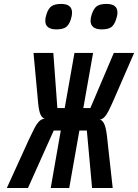

<svg xmlns="http://www.w3.org/2000/svg" viewBox="-20 -932 686 954"><path d="M196 -341.5H202.5Q186 -347.5 178.5 -370Q171 -392.5 167.5 -442.5L146.5 -669H245L265 -395H301.5L350 -669H442.5L394 -395H429L545.5 -669H646.5L545.5 -437Q528.5 -398.5 518.8 -379.8Q509 -361 500.2 -351.5Q491.5 -342 480 -338.5L473.5 -340Q492.5 -333.5 501 -308.8Q509.5 -284 514 -233L540 2H437.5L411.5 -283.5H374.5L324 2H232L282 -283.5H247L119 2H14L124 -239.5Q142.5 -279 152.2 -297.2Q162 -315.5 172.5 -327Q183 -338.5 196 -341.5ZM205 -829Q205 -843 211 -861.5Q220.5 -891 237 -901.8Q253.5 -912.5 284 -912.5Q338 -912.5 338 -869Q338 -854.5 332 -835.5Q322.5 -807 306.8 -796.5Q291 -786 260.5 -786Q205 -786 205 -829ZM430 -829Q430 -843 436 -861Q446 -891 462 -901.8Q478 -912.5 509 -912.5Q563.5 -912.5 563.5 -870Q563.5 -855 557 -836Q547.5 -807 532 -796.5Q516.5 -786 485 -786Q458 -786 444 -797Q430 -808 430 -829Z"/></svg>

Font: JuliaMono Medium
Style: Italic
Weight: 500
Italic angle: -9°
Monospace: yes
Designer: cormullion
Foundry: corm
Version: Version 0.054; ttfautohint (v1.8.4)